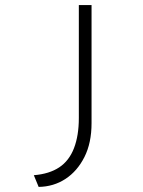

<svg xmlns="http://www.w3.org/2000/svg" viewBox="-20 -540 562 755"><path d="M132 195 113 149Q174 144 213 118Q252 92 271 42.5Q290 -7 290 -76V-520H340V-56Q340 22 312 77.5Q284 133 237.5 163.5Q191 194 132 195Z"/></svg>

Font: Lexend Tera ExtraLight
Style: Regular
Weight: 250
Designer: Bonnie Shaver-Troup, Thomas Jockin
Foundry: Lexend
Version: Version 1.007